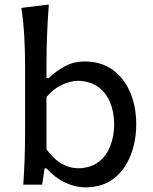

<svg xmlns="http://www.w3.org/2000/svg" viewBox="-20 -809 668 841"><path d="M353 11.7Q310.1 11.7 265.9 -9Q221.7 -29.8 183.6 -71.3H175.3L164.6 0H82Q85.9 -58.1 87.9 -112.3Q89.8 -166.5 89.8 -231.9V-523.9Q89.8 -590.3 86.2 -652.3Q82.5 -714.4 73.7 -774.4L193.8 -789.1Q189 -725.1 186.3 -659.7Q183.6 -594.2 183.6 -523.9V-466.8H193.4Q222.2 -495.6 262.2 -517.6Q302.2 -539.6 351.1 -539.6Q422.9 -539.6 473.1 -503.4Q523.4 -467.3 550 -405Q576.7 -342.8 576.7 -264.6Q576.7 -190.9 552 -127.9Q527.3 -64.9 477.8 -26.6Q428.2 11.7 353 11.7ZM323.2 -71.8Q377.9 -73.2 412.6 -100.3Q447.3 -127.4 463.6 -170.9Q480 -214.4 480 -264.2Q480 -316.9 462.6 -359.6Q445.3 -402.3 410.2 -428Q375 -453.6 321.3 -455.1Q287.1 -454.6 250.2 -437Q213.4 -419.4 183.6 -384.3V-155.3Q241.7 -73.2 323.2 -71.8Z"/></svg>

Font: Pinar-FD Medium
Style: Regular
Weight: 500
Designer: Amin Abedi
Version: Version 3.000